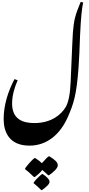

<svg xmlns="http://www.w3.org/2000/svg" viewBox="-20 -1146 930 2000"><path d="M287 371C472 371 609 250 687 72C748 -68 777 -156 798 -440C806 -549 807 -607 814 -776C822 -968 836 -1081 847 -1120L820 -1126C760 -978 751 -942 739 -803C737 -784 731 -644 716 -295C711 -170 694 -82 665 -32C621 44 519 136 337 136C212 136 106 92 106 -67C106 -153 131 -234 164 -310L131 -322C63 -193 18 -49 18 94C18 226 74 371 287 371ZM334 698H342C379 671 406 645 420 624C467 665 474 671 482 680H490C536 648 582 608 582 575C582 543 551 518 496 483H486C475 490 446 520 416 554C403 540 382 523 348 501H338C321 512 260 579 242 607V617C271 638 278 646 334 698ZM409 834H418C470 795 496 771 496 747C496 720 457 689 425 667H417C395 684 352 724 331 755V763C365 791 375 800 409 834Z"/></svg>

Font: Noto Nastaliq Urdu
Style: Bold
Weight: 700
Designer: Monotype Design Team (Patrick Giasson: type design, Kamal Mansour: OpenType code, Glenda Bellarosa). Updated by Simon Co
Foundry: Monotype Imaging Inc., Simon Cozens
Version: Version 3.009